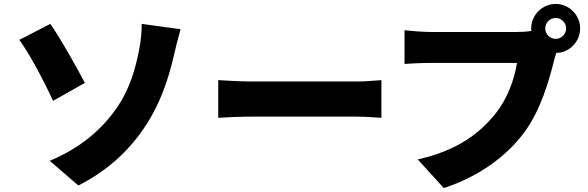

<svg xmlns="http://www.w3.org/2000/svg" viewBox="-20 -886 2980 973"><path d="M232 -71 377 54C532 -24 642 -132 720 -252C793 -364 833 -484 860 -600C868 -635 882 -693 895 -738L698 -765C699 -737 695 -679 683 -623C667 -546 641 -437 568 -334C497 -233 392 -138 232 -71ZM235 -765 78 -684C127 -616 195 -492 249 -375L410 -466C372 -539 287 -691 235 -765Z M1086 -480V-289C1127 -292 1202 -295 1259 -295H1790C1831 -295 1887 -290 1913 -289V-480C1884 -478 1835 -473 1790 -473H1259C1210 -473 1126 -477 1086 -480Z M2743 -742C2743 -771 2767 -795 2796 -795C2825 -795 2849 -771 2849 -742C2849 -713 2825 -689 2796 -689C2767 -689 2743 -713 2743 -742ZM2672 -742C2672 -737 2672 -733 2673 -729C2646 -725 2618 -724 2601 -724H2160C2127 -724 2061 -729 2030 -733V-562C2056 -564 2111 -567 2160 -567H2600C2587 -487 2554 -388 2490 -309C2411 -211 2298 -123 2097 -78L2229 67C2405 10 2546 -93 2636 -214C2722 -330 2763 -482 2787 -576C2790 -588 2794 -603 2799 -618C2864 -618 2920 -674 2920 -742C2920 -810 2864 -866 2796 -866C2728 -866 2672 -810 2672 -742Z"/></svg>

Font: Source Han Sans HK Heavy
Style: Regular
Weight: 900
Designer: Ryoko NISHIZUKA 西塚涼子 (kana, bopomofo & ideographs); Paul D. Hunt (Latin, Greek & Cyrillic); Sandoll Communications 산돌커뮤니
Foundry: Adobe
Version: Version 2.000;hotconv 1.0.107;makeotfexe 2.5.65593